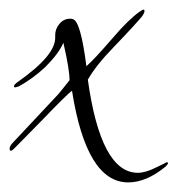

<svg xmlns="http://www.w3.org/2000/svg" viewBox="-38 -342 370 400"><path d="M229 38Q142 38 112 -153Q103 -147 51 -93Q41 -83 26 -67.5Q11 -52 -9 -32Q-13 -28 -15 -28Q-18 -28 -18 -32Q-18 -38 -11 -45L79 -141Q84 -146 91 -155Q98 -164 107 -175Q107 -184 104 -203.5Q101 -223 94 -253Q85 -231 56 -202Q42 -189 28 -179Q14 -169 1 -162Q-5 -160 -7 -160Q-9 -160 -9 -162Q-9 -166 0 -172Q78 -227 77 -264V-269Q77 -282 86 -292.5Q95 -303 108 -303Q113 -303 114 -302Q130 -298 142 -204Q151 -212 164.5 -226.5Q178 -241 197 -263Q214 -283 228 -296.5Q242 -310 252 -317Q259 -322 261 -322Q263 -322 263 -319Q263 -315 258 -308Q254 -303 239 -286.5Q224 -270 199 -244Q162 -206 145 -176Q172 18 249 18Q265 18 287 7Q298 2 303.5 -1Q309 -4 309 -4Q312 -4 312 -2Q312 0 307 5Q267 38 229 38Z"/></svg>

Font: Love Light
Style: Regular
Weight: 400
Designer: Robert E. Leuschke
Foundry: Robert E. Leuschke
Version: Version 1.010; ttfautohint (v1.8.3)